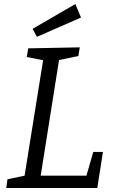

<svg xmlns="http://www.w3.org/2000/svg" viewBox="-20 -933 574 953"><path d="M443 -179H491L463 0H11L17 -43L102 -61L194 -634L113 -650L120 -693L376 -698L369 -655L273 -635L182 -61H409ZM163 -750 142 -790 354 -913 382 -846Z"/></svg>

Font: Bitter
Style: Italic
Weight: 400
Italic angle: -9°
Designer: Sol Matas, and Bitter project Authors
Foundry: Sol Matas
Version: Version 2.001